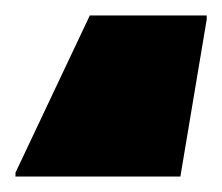

<svg xmlns="http://www.w3.org/2000/svg" viewBox="-20 -38 287 248"><path d="M0 190V185L96 -18H247V-13L213 190Z"/></svg>

Font: Saira Expanded Black
Style: Regular
Weight: 900
Width: 7
Designer: Hector Gatti with collaboration of the Omnibus-Type team
Foundry: Omnibus-Type
Version: Version 1.101